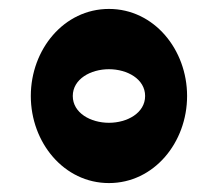

<svg xmlns="http://www.w3.org/2000/svg" viewBox="-20 -1015 487 430"><path d="M399 -800C399 -904 325 -995 224 -995C123 -995 49 -904 49 -800C49 -696 123 -605 224 -605C325 -605 399 -696 399 -800ZM143 -800C143 -838 183 -860 224 -860C265 -860 305 -838 305 -800C305 -762 265 -740 224 -740C183 -740 143 -762 143 -800Z"/></svg>

Font: Nupuram Expanded Bold
Style: Regular
Weight: 700
Width: 7
Designer: Santhosh Thottingal (santhosh.thottingal@gmail.com)
Foundry: SMC
Version: Version 1.000